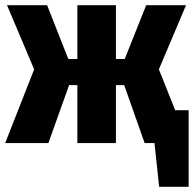

<svg xmlns="http://www.w3.org/2000/svg" viewBox="-26 -553 749 742"><path d="M651 -127H703V169H589L571 0H533L454 -224H422V0H273V-224H241L161 0H-6L106 -285L1 -533H156L238 -325H273V-533H422V-325H456L539 -533H693L588 -285Z"/></svg>

Font: Fira Sans Condensed ExtraBold
Style: Regular
Weight: 800
Width: 3
Designer: Carrois Corporate & Edenspiekermann AG
Foundry: Carrois Corporate GbR & Edenspiekermann AG
Version: Version 4.203